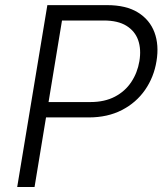

<svg xmlns="http://www.w3.org/2000/svg" viewBox="-20 -748 664 768"><path d="M48.8 0 169.4 -727.5H408.2Q484.4 -727.5 531.7 -698.2Q579.1 -668.9 597.9 -618.4Q616.7 -567.9 606 -503.4Q595.7 -439.5 560.3 -388.4Q524.9 -337.4 467.8 -307.9Q410.6 -278.3 334.5 -278.3H146L156.2 -339.8H341.8Q398.4 -339.8 439.5 -361.3Q480.5 -382.8 505.1 -419.9Q529.8 -457 537.6 -503.4Q545.4 -550.8 532.7 -587.2Q520 -623.5 485.8 -644.8Q451.7 -666 395 -666H228L118.2 0Z"/></svg>

Font: Inter 16pt Light
Style: Italic
Weight: 300
Italic angle: -9.3988°
Version: Version 4.001;git-66647c0bb